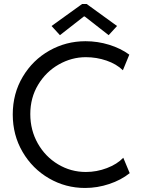

<svg xmlns="http://www.w3.org/2000/svg" viewBox="-20 -934 704 962"><path d="M43.9 -360.4Q43.9 -465.3 94 -549.3Q144 -633.3 227.5 -680.4Q311 -727.5 408.2 -727.5Q469.2 -727.5 526.9 -709.7Q584.5 -691.9 627.9 -660.2L595.7 -582Q563.5 -613.3 513.7 -630.4Q463.9 -647.5 410.2 -647.5Q338.9 -647.5 274.7 -611.1Q210.4 -574.7 171.1 -509.5Q131.8 -444.3 131.8 -362.3Q131.8 -281.7 169.4 -215.3Q207 -148.9 271 -110.6Q335 -72.3 410.2 -72.3Q464.4 -72.3 515.6 -91.8Q566.9 -111.3 597.7 -143.6L629.9 -66.4Q586.4 -31.7 527.1 -12Q467.8 7.8 406.2 7.8Q308.6 7.8 225.6 -40.3Q142.6 -88.4 93.3 -172.6Q43.9 -256.8 43.9 -360.4ZM238.3 -803.7 391.6 -914.1H414.1L566.4 -803.7L524.4 -757.8L404.3 -851.6H400.4L280.3 -757.8Z"/></svg>

Font: Reddit Sans Vanilla
Style: Regular
Weight: 400
Designer: Stephen Hutchings
Foundry: Reddit
Version: Version 1.013